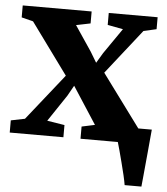

<svg xmlns="http://www.w3.org/2000/svg" viewBox="-52 -590 708 816"><g transform="rotate(5 302.0 -181.5)"><path d="M510 180Q507.5 164 501.5 138.2Q495.5 112.5 488.2 84.8Q481 57 474.8 33.8Q468.5 10.5 465 -0.5L433 -65H604.5Q603 -50 600.8 -24.8Q598.5 0.5 595.8 30.2Q593 60 590.2 89.2Q587.5 118.5 585.2 142.5Q583 166.5 581.5 180ZM63.5 -64 220.5 -261.5 61.5 -479.5 12 -492V-543H306V-492L245 -479.5L317 -372.5L344 -327.5L370 -371L445 -479.5L379 -492V-543H587.5V-492L532.5 -479.5L382 -288.5L548 -63.5L597.5 -52V0H306V-52L362 -64L290 -175L259.5 -222L234.5 -177.5L158.5 -64L233 -52V0H4V-52Z"/></g></svg>

Font: Merriweather 48pt ExtraBold
Style: Regular
Weight: 800
Version: Version 2.100